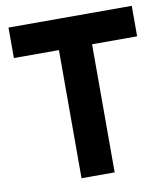

<svg xmlns="http://www.w3.org/2000/svg" viewBox="-81 -778 750 856"><g transform="rotate(-10 294.0 -350.0)"><path d="M219 -571V9H369V-571H573V-709H15V-571Z"/></g></svg>

Font: Kalas SG
Style: Bold
Weight: 700
Designer: Kalas
Foundry: Kalas
Version: Version 2.000;FEAKit 1.0